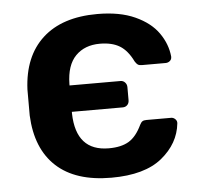

<svg xmlns="http://www.w3.org/2000/svg" viewBox="-44 -576 664 631"><g transform="rotate(-5 288.0 -260.0)"><path d="M299 10Q181 10 117.5 -48.5Q54 -107 49 -217V-303Q54 -412 118.5 -471Q183 -530 299 -530Q373 -530 423.5 -507Q474 -484 499.5 -447.5Q525 -411 529 -370V-368Q529 -360 523 -355Q517 -350 509 -350H431Q422 -350 417.5 -353Q413 -356 408 -364Q390 -401 364.5 -416.5Q339 -432 299 -432Q249 -432 219 -401.5Q189 -371 188 -309V-304H356Q365 -304 371 -297.5Q377 -291 377 -282V-239Q377 -229 371 -223Q365 -217 356 -217H188V-211Q191 -87 299 -87Q340 -87 365 -102Q390 -117 408 -155Q412 -163 416.5 -166Q421 -169 430 -169H511Q519 -169 525 -163Q531 -157 530 -149Q523 -83 466 -36.5Q409 10 299 10Z"/></g></svg>

Font: Rubik AZ
Style: Regular
Weight: 500
Designer: Hubert and Fischer
Foundry: Hubert & Fischer
Version: Version 2.000